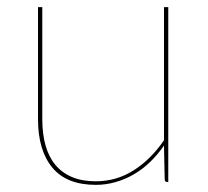

<svg xmlns="http://www.w3.org/2000/svg" viewBox="-20 -510 582 538"><path d="M98.5 -490V-176Q98.5 -135 107.5 -102.8Q116.5 -70.5 135.2 -48Q154 -25.5 182 -13.8Q210 -2 248.5 -2Q306 -2 354.2 -32.5Q402.5 -63 439.5 -117V-490H451.5V0H448.5Q441.5 0 441.5 -8L439.5 -102Q422 -77 401 -56.5Q380 -36 355.5 -21.8Q331 -7.5 304 0.2Q277 8 248.5 8Q166.5 8 126.5 -40.5Q86.5 -89 86.5 -176V-490Z"/></svg>

Font: Lato Hairline
Style: Regular
Weight: 100
Designer: Lukasz Dziedzic
Foundry: tyPoland Lukasz Dziedzic
Version: Version 2.007; 2014-02-27